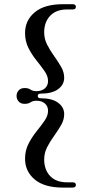

<svg xmlns="http://www.w3.org/2000/svg" viewBox="-20 -752 402 893"><path d="M155.5 -306Q155.5 -295 169 -295Q222 -295 250.2 -274.2Q278.5 -253.5 278.5 -221Q278.5 -195 264.2 -170.2Q250 -145.5 231.8 -120.2Q213.5 -95 199.5 -68Q185.5 -41 185.5 -10.5Q185.5 37.5 213.2 66.8Q241 96 292 96H318Q333 96 333 108.5Q333 120.5 316.5 120.5H273Q186.5 120.5 141.5 82.8Q96.5 45 96.5 -13.5Q96.5 -52 112.5 -83.2Q128.5 -114.5 149.8 -140.8Q171 -167 187.2 -190.5Q203.5 -214 203.5 -236.5Q203.5 -257.5 189 -270.5Q174.5 -283.5 149 -283.5Q132.5 -283.5 122.2 -276.2Q112 -269 94.5 -269Q76.5 -269 66.8 -280Q57 -291 57 -306Q57 -320.5 66.8 -331.5Q76.5 -342.5 94.5 -342.5Q112 -342.5 122.2 -335.2Q132.5 -328 149 -328Q174.5 -328 189 -341.2Q203.5 -354.5 203.5 -375Q203.5 -398 187.2 -421.2Q171 -444.5 149.8 -470.8Q128.5 -497 112.5 -528.5Q96.5 -560 96.5 -598.5Q96.5 -657 141.5 -694.8Q186.5 -732.5 273 -732.5H316.5Q333 -732.5 333 -720.5Q333 -708 318 -708H292Q241 -708 213.2 -678.5Q185.5 -649 185.5 -601.5Q185.5 -571 199.5 -543.8Q213.5 -516.5 231.8 -491.2Q250 -466 264.2 -441.2Q278.5 -416.5 278.5 -390.5Q278.5 -358 250.2 -337.2Q222 -316.5 169 -316.5Q155.5 -316.5 155.5 -306Z"/></svg>

Font: Fraunces 72pt
Style: Regular
Weight: 400
Version: Version 1.000;[0bf87f6ff]